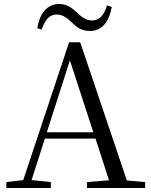

<svg xmlns="http://www.w3.org/2000/svg" viewBox="-20 -947 758 967"><path d="M168 -805 190 -798C206 -847 230 -874 265 -874C300 -874 322 -852 346 -830C367 -809 392 -791 433 -791C493 -791 530 -837 543 -912L519 -920C504 -871 482 -844 444 -844C410 -844 389 -864 365 -886C342 -907 317 -927 278 -927C219 -927 179 -880 168 -805ZM332 -643 450 -281H216ZM418 0H711V-30L619 -38L384 -734H328L97 -40L12 -30V0H236V-30L139 -40L206 -249H461L529 -39L418 -30Z"/></svg>

Font: Noto Serif CJK KR
Style: Regular
Weight: 400
Designer: Ryoko NISHIZUKA 西塚涼子 (kana & ideographs); Frank Grießhammer (Latin, Greek & Cyrillic); Wenlong ZHANG 张文龙 (bopomofo); San
Foundry: Adobe
Version: Version 2.001;hotconv 1.1.0;makeotfexe 2.6.0